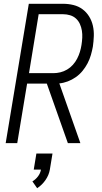

<svg xmlns="http://www.w3.org/2000/svg" viewBox="-20 -755 540 1013"><path d="M10 0 132 -735H313Q341 -735 367.5 -728.5Q394 -722 415 -706.5Q436 -691 450 -668.5Q464 -646 470 -619.5Q476 -593 475 -565Q474 -537 470 -509Q466 -487 459.5 -464.5Q453 -442 442 -421Q431 -400 415.5 -381Q400 -362 380 -348Q360 -334 337.5 -325.5Q315 -317 293 -315L404 0H338L227 -314H123L71 0ZM133 -369H262Q280 -369 298.5 -373.5Q317 -378 334 -388Q351 -398 364.5 -413Q378 -428 387 -445.5Q396 -463 401.5 -481Q407 -499 410 -518Q413 -537 414 -556Q415 -575 412 -593.5Q409 -612 401.5 -628.5Q394 -645 381 -657Q368 -669 350 -674.5Q332 -680 313 -680H184ZM176 238 151 202Q168 192 180.5 175.5Q193 159 196 140H158L172 55H257L243 140Q238 169 220 195Q202 221 176 238Z"/></svg>

Font: Iosevka SS04 Light Oblique
Style: Regular
Weight: 300
Italic angle: -9°
Monospace: yes
Designer: Belleve Invis
Foundry: Belleve Invis
Version: Version 19.0.0; ttfautohint (v1.8.4)